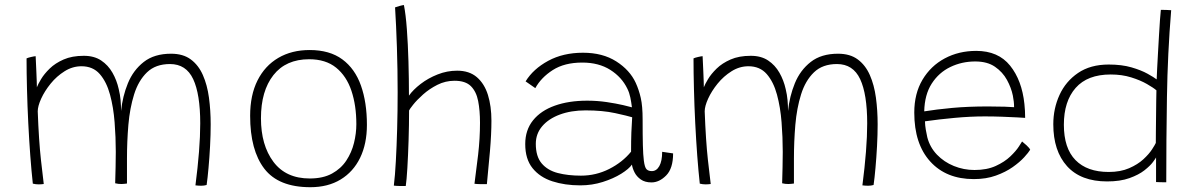

<svg xmlns="http://www.w3.org/2000/svg" viewBox="-20 -742 4859 781"><path d="M113.5 5Q108 -45 103.2 -108.5Q98.5 -172 95 -241.5Q91.5 -311 89.8 -378.8Q88 -446.5 88 -504.5Q94.5 -507.5 106.5 -510.2Q118.5 -513 125 -513.5Q125.5 -506 126.2 -487.8Q127 -469.5 128 -448.2Q129 -427 129.5 -409.8Q130 -392.5 130 -387Q134.5 -399 147 -420Q159.5 -441 182 -463Q204.5 -485 238.8 -500Q273 -515 321 -515Q363 -515 391.5 -496Q420 -477 437.5 -446.2Q455 -415.5 463 -379.5Q468.5 -357 470.5 -334.5Q472.5 -312 472.5 -290.5Q478.5 -350 500.2 -403.2Q522 -456.5 564.8 -490Q607.5 -523.5 676 -523.5Q725 -523.5 756.2 -500.2Q787.5 -477 805.2 -436.8Q823 -396.5 830 -344.8Q837 -293 837 -236Q837 -194.5 834.5 -147.8Q832 -101 828.2 -59Q824.5 -17 820.5 10.5Q810 13.5 798.5 13.5Q788 13.5 775 12Q784.5 -61.5 789.5 -124.8Q794.5 -188 794.5 -240Q794.5 -359 765.8 -420.2Q737 -481.5 671.5 -481.5Q613 -481.5 578 -447.8Q543 -414 525.5 -358Q508 -302 502.2 -234Q496.5 -166 496.5 -97V4.5Q491.5 5 485.2 5.8Q479 6.5 474 6.5Q468.5 6.5 461.2 5.8Q454 5 448.5 3.5Q449.5 -29.5 450.2 -61.8Q451 -94 451 -124.5Q451 -183.5 446.2 -244.5Q441.5 -305.5 427.5 -357.2Q413.5 -409 385.8 -440.8Q358 -472.5 311.5 -472.5Q275 -472.5 242.8 -452.2Q210.5 -432 186 -401.8Q161.5 -371.5 147.5 -340.8Q133.5 -310 133.5 -289Q138 -169 146.5 -92.2Q155 -15.5 158 6.5Q154.5 7 148.5 7.5Q142.5 8 138 8Q125 8 113.5 5Z M1242.5 19.5Q1113 19.5 1055.2 -55.8Q997.5 -131 997.5 -271Q997.5 -355 1027.5 -414.8Q1057.5 -474.5 1112 -506.5Q1166.5 -538.5 1239.5 -538.5Q1321 -538.5 1372.5 -500.5Q1424 -462.5 1448.2 -394Q1472.5 -325.5 1472.5 -234Q1472.5 -157 1444.8 -100Q1417 -43 1365.5 -11.8Q1314 19.5 1242.5 19.5ZM1240 -16Q1294 -16 1330.5 -36Q1367 -56 1388.8 -89Q1410.5 -122 1420 -160.8Q1429.5 -199.5 1429.5 -237Q1429.5 -313 1409.5 -372.8Q1389.5 -432.5 1347.2 -466.8Q1305 -501 1237.5 -501Q1143 -501 1092.2 -436.5Q1041.5 -372 1041.5 -261Q1041.5 -151.5 1092.2 -83.8Q1143 -16 1240 -16Z M1630.5 14.5H1605Q1599.5 14.5 1592.2 14Q1585 13.5 1582 13Q1587 -27 1590.2 -86.8Q1593.5 -146.5 1595.5 -218.2Q1597.5 -290 1597.5 -366.5Q1597.5 -459.5 1594.5 -550.2Q1591.5 -641 1587 -712Q1594 -714.5 1605.5 -717.8Q1617 -721 1623 -721.5Q1630.5 -684 1635 -623.2Q1639.5 -562.5 1641.5 -491.8Q1643.5 -421 1643.5 -353Q1660.5 -377 1691 -400.5Q1721.5 -424 1760 -439.2Q1798.5 -454.5 1839.5 -454.5Q1889 -454.5 1919.8 -428Q1950.5 -401.5 1964.8 -355.8Q1979 -310 1979 -251Q1979 -197.5 1973 -127.2Q1967 -57 1960.5 7H1934.5Q1927.5 7 1920.5 6.5Q1913.5 6 1910 5.5Q1917 -46 1924.8 -112.2Q1932.5 -178.5 1932.5 -242.5Q1932.5 -292.5 1925 -331Q1917.5 -369.5 1895.5 -391.5Q1873.5 -413.5 1829 -413.5Q1792 -413.5 1759.2 -397Q1726.5 -380.5 1701 -357.8Q1675.5 -335 1660.5 -316Q1645.5 -297 1644 -292.5Q1644 -233.5 1642 -171Q1640 -108.5 1637 -58.2Q1634 -8 1630.5 14.5Z M2340.5 12Q2277.5 12 2226.8 -4.5Q2176 -21 2146.2 -58Q2116.5 -95 2116.5 -156Q2116.5 -213 2148.2 -252.5Q2180 -292 2236.8 -312.2Q2293.5 -332.5 2368.5 -332.5Q2409 -332.5 2447.8 -326.8Q2486.5 -321 2514.5 -314.5Q2542.5 -308 2550.5 -305.5Q2548 -326 2544 -345.5Q2540 -365 2532 -381Q2509.5 -428 2462.5 -457.8Q2415.5 -487.5 2348.5 -487.5Q2276 -487.5 2228.5 -457Q2181 -426.5 2157.5 -383.5L2118 -411Q2149 -461.5 2209.8 -494.5Q2270.5 -527.5 2351.5 -527.5Q2431.5 -527.5 2486.8 -492.2Q2542 -457 2566 -405Q2579 -376.5 2586.5 -343.5Q2594 -310.5 2594 -256.5Q2594 -191.5 2595 -151.5Q2596 -111.5 2599 -88.5Q2602.5 -61 2610 -53.5Q2617.5 -46 2631.5 -46Q2650.5 -46 2662 -66.5Q2673.5 -87 2673.5 -124.5L2718 -118Q2718 -57 2690 -28.5Q2662 0 2630 0Q2603.5 0 2586.5 -12Q2569.5 -24 2561 -41Q2552.5 -58 2550.5 -72.5Q2538.5 -55 2506.8 -35.2Q2475 -15.5 2431.8 -1.8Q2388.5 12 2340.5 12ZM2343 -27.5Q2404.5 -27.5 2458.2 -54.8Q2512 -82 2547 -125Q2547 -171 2548.2 -203.2Q2549.5 -235.5 2551.5 -265Q2534 -270.5 2482.5 -281.8Q2431 -293 2362 -293Q2303 -293 2257.2 -276Q2211.5 -259 2185.5 -228.5Q2159.5 -198 2159.5 -157Q2159.5 -105.5 2183.5 -77.2Q2207.5 -49 2249 -38.2Q2290.5 -27.5 2343 -27.5Z M2826.5 5Q2821 -45 2816.2 -108.5Q2811.5 -172 2808 -241.5Q2804.5 -311 2802.8 -378.8Q2801 -446.5 2801 -504.5Q2807.5 -507.5 2819.5 -510.2Q2831.5 -513 2838 -513.5Q2838.5 -506 2839.2 -487.8Q2840 -469.5 2841 -448.2Q2842 -427 2842.5 -409.8Q2843 -392.5 2843 -387Q2847.5 -399 2860 -420Q2872.5 -441 2895 -463Q2917.5 -485 2951.8 -500Q2986 -515 3034 -515Q3076 -515 3104.5 -496Q3133 -477 3150.5 -446.2Q3168 -415.5 3176 -379.5Q3181.5 -357 3183.5 -334.5Q3185.5 -312 3185.5 -290.5Q3191.5 -350 3213.2 -403.2Q3235 -456.5 3277.8 -490Q3320.5 -523.5 3389 -523.5Q3438 -523.5 3469.2 -500.2Q3500.5 -477 3518.2 -436.8Q3536 -396.5 3543 -344.8Q3550 -293 3550 -236Q3550 -194.5 3547.5 -147.8Q3545 -101 3541.2 -59Q3537.5 -17 3533.5 10.5Q3523 13.5 3511.5 13.5Q3501 13.5 3488 12Q3497.5 -61.5 3502.5 -124.8Q3507.5 -188 3507.5 -240Q3507.5 -359 3478.8 -420.2Q3450 -481.5 3384.5 -481.5Q3326 -481.5 3291 -447.8Q3256 -414 3238.5 -358Q3221 -302 3215.2 -234Q3209.5 -166 3209.5 -97V4.5Q3204.5 5 3198.2 5.8Q3192 6.5 3187 6.5Q3181.5 6.5 3174.2 5.8Q3167 5 3161.5 3.5Q3162.5 -29.5 3163.2 -61.8Q3164 -94 3164 -124.5Q3164 -183.5 3159.2 -244.5Q3154.5 -305.5 3140.5 -357.2Q3126.5 -409 3098.8 -440.8Q3071 -472.5 3024.5 -472.5Q2988 -472.5 2955.8 -452.2Q2923.5 -432 2899 -401.8Q2874.5 -371.5 2860.5 -340.8Q2846.5 -310 2846.5 -289Q2851 -169 2859.5 -92.2Q2868 -15.5 2871 6.5Q2867.5 7 2861.5 7.5Q2855.5 8 2851 8Q2838 8 2826.5 5Z M4170.5 -133Q4164 -122 4146 -102.2Q4128 -82.5 4099.2 -62.2Q4070.5 -42 4031 -27.8Q3991.5 -13.5 3941 -13.5Q3829 -13.5 3764 -85Q3699 -156.5 3699 -284Q3699 -361.5 3732.5 -417.8Q3766 -474 3823 -504.5Q3880 -535 3951 -535Q4040.5 -535 4088.8 -475Q4137 -415 4147 -319Q4150 -292 4150 -262.5Q4143 -263 4117.2 -264.5Q4091.5 -266 4056.2 -267.2Q4021 -268.5 3985.5 -268.5Q3928 -268.5 3862.8 -262.5Q3797.5 -256.5 3742.5 -248.5Q3743 -231 3745.8 -214.8Q3748.5 -198.5 3752 -183.5Q3762.5 -143 3791.2 -113Q3820 -83 3860 -66.8Q3900 -50.5 3944 -50.5Q3994.5 -50.5 4030.5 -67Q4066.5 -83.5 4089.8 -105.8Q4113 -128 4124.5 -146Q4136 -164 4137.5 -166.5Q4144 -161.5 4155.8 -150.8Q4167.5 -140 4170.5 -133ZM3739.5 -289Q3788.5 -297 3853 -303Q3917.5 -309 3999 -309Q4040.5 -309 4067.2 -308Q4094 -307 4105 -306Q4105 -328.5 4100 -353Q4093.5 -385 4076 -417Q4058.5 -449 4027.2 -470.5Q3996 -492 3947 -492Q3892.5 -492 3845.8 -469.5Q3799 -447 3770 -402Q3741 -357 3739.5 -289Z M4682.5 -1.5V-101.5Q4681 -98 4669.8 -82.8Q4658.5 -67.5 4635.2 -49.2Q4612 -31 4574.5 -17.5Q4537 -4 4483.5 -4Q4376.5 -4 4320.5 -66Q4264.5 -128 4264.5 -236.5Q4264.5 -300.5 4289.8 -355.8Q4315 -411 4365.2 -445.2Q4415.5 -479.5 4490 -479.5Q4543 -479.5 4582.5 -468Q4622 -456.5 4648 -442Q4674 -427.5 4685 -419Q4685.5 -435 4687 -464.2Q4688.5 -493.5 4690.5 -528.8Q4692.5 -564 4694.5 -599Q4696.5 -634 4698.5 -661.5Q4700.5 -689 4702 -702Q4713 -702 4725.2 -701.5Q4737.5 -701 4744 -700.5Q4729.5 -523 4726.8 -347Q4724 -171 4724 -0.5Q4717.5 -0.5 4701.5 -0.8Q4685.5 -1 4682.5 -1.5ZM4490 -42.5Q4538 -42.5 4573 -57.8Q4608 -73 4631 -94.2Q4654 -115.5 4666.2 -134.5Q4678.5 -153.5 4681.5 -160.5Q4681.5 -174 4681.8 -203.8Q4682 -233.5 4682.5 -268Q4683 -302.5 4683.2 -332Q4683.5 -361.5 4684 -374.5Q4672 -385 4645.5 -400.2Q4619 -415.5 4581.5 -427.2Q4544 -439 4498 -439Q4403.5 -439 4355.5 -384.5Q4307.5 -330 4307.5 -234.5Q4307.5 -139 4354.8 -90.8Q4402 -42.5 4490 -42.5Z"/></svg>

Font: Grandstander Thin
Style: Regular
Weight: 100
Designer: Tyler Finck
Foundry: Etcetera Type Co
Version: Version 1.200; ttfautohint (v1.8.3)